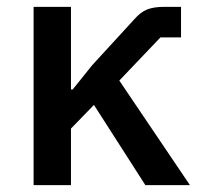

<svg xmlns="http://www.w3.org/2000/svg" viewBox="-20 -540 590 560"><path d="M404 0 254 -234 187 -165V0H78V-520H187V-279H192L249 -350L371 -483Q390 -505 409.5 -512.5Q429 -520 458 -520H508V-431H448L328 -305L534 0Z"/></svg>

Font: IBM Plex Sans Medium
Style: Regular
Weight: 500
Designer: Mike Abbink, Paul van der Laan, Pieter van Rosmalen
Foundry: Bold Monday
Version: Version 3.201